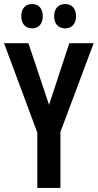

<svg xmlns="http://www.w3.org/2000/svg" viewBox="-20 -927 482 947"><path d="M85 -847C85 -808 107 -787 138 -787C170 -787 191 -809 191 -847C191 -886 170 -907 138 -907C107 -907 85 -887 85 -847ZM247 -847C247 -808 269 -787 301 -787C334 -787 355 -809 355 -847C355 -886 334 -907 301 -907C270 -907 247 -887 247 -847ZM222 -410 120 -714H0L164 -273V0H278V-276L442 -714H322Z"/></svg>

Font: Noto Sans Gujarati ExtraCondensed SemiBold
Style: Regular
Weight: 600
Width: 2
Designer: Jelle Bosma - Monotype Design Team, Universal Thirst
Foundry: Monotype Imaging Inc.
Version: Version 2.106